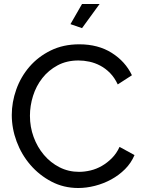

<svg xmlns="http://www.w3.org/2000/svg" viewBox="-20 -936 722 962"><path d="M391 -795 333 -815 391 -916H479ZM39 -360Q39 -424 61.5 -487.5Q84 -551 127.5 -601.5Q171 -652 234 -683Q297 -714 377 -714Q472 -714 540 -671Q608 -628 641 -559L570 -513Q554 -547 531.5 -570Q509 -593 482.5 -607Q456 -621 428 -627Q400 -633 373 -633Q314 -633 268.5 -608.5Q223 -584 192 -544.5Q161 -505 145.5 -455.5Q130 -406 130 -356Q130 -300 148.5 -249.5Q167 -199 200 -160Q233 -121 278 -98Q323 -75 376 -75Q404 -75 433.5 -82Q463 -89 490 -104.5Q517 -120 540.5 -143.5Q564 -167 579 -200L654 -159Q637 -119 606.5 -88.5Q576 -58 537.5 -37Q499 -16 456 -5Q413 6 372 6Q299 6 238 -26Q177 -58 132.5 -109.5Q88 -161 63.5 -226.5Q39 -292 39 -360Z"/></svg>

Font: Raleway Medium Alt1
Style: Regular
Weight: 500
Designer: Matt McInerney, Pablo Impallari, Rodrigo Fuenzalida
Foundry: Matt McInerney, Pablo Impallari, Rodrigo Fuenzalida
Version: Version 3.000g; ttfautohint (v1.5) -l 8 -r 28 -G 28 -x 14 -D